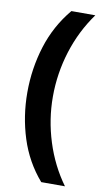

<svg xmlns="http://www.w3.org/2000/svg" viewBox="-96 -760 532 964"><g transform="rotate(10 169.5 -278.0)"><path d="M40 -274Q40 -396 75.5 -509.5Q111 -623 187 -714H309Q241 -620 205.5 -507Q170 -394 170 -275Q170 -159 205.5 -46.5Q241 66 308 158H187Q111 70 75.5 -41.5Q40 -153 40 -274Z"/></g></svg>

Font: Noto Sans Tai Tham
Style: Bold
Weight: 700
Designer: Monotype Design Team 2013. Revised by David WIlliams 2020
Foundry: Monotype Imaging Inc.
Version: Version 2.002; ttfautohint (v1.8.4.7-5d5b)